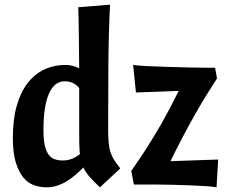

<svg xmlns="http://www.w3.org/2000/svg" viewBox="-20 -790 984 822"><path d="M408 12Q380 -14 363 -33.5Q346 -53 337 -73Q322 -58 305 -43Q288 -28 268 -15.5Q248 -3 226 4.5Q204 12 179 12Q152 12 126 3Q100 -6 80 -30Q60 -54 47.5 -95Q35 -136 35 -200Q35 -278 51.5 -336.5Q68 -395 98 -434Q128 -473 169.5 -492.5Q211 -512 261 -512Q292 -512 319 -497Q318 -578 317.5 -640Q317 -702 315 -759L451 -770Q445 -648 444 -513.5Q443 -379 443 -245Q443 -206 445 -181.5Q447 -157 453 -138.5Q459 -120 469 -104.5Q479 -89 495 -69ZM249 -103Q271 -103 289 -110.5Q307 -118 322 -130Q320 -149 319.5 -173Q319 -197 319 -229V-413Q296 -442 257 -442Q213 -442 189.5 -389Q166 -336 166 -232Q166 -191 172 -166Q178 -141 189 -127Q200 -113 215 -108Q230 -103 249 -103ZM909 -454Q894 -431 869.5 -392Q845 -353 817.5 -304.5Q790 -256 762 -203Q734 -150 710 -100L914 -107L907 12Q894 9 863 7Q832 5 793.5 3.5Q755 2 715 1Q675 0 645 0H553L542 -58Q561 -85 586.5 -123.5Q612 -162 639.5 -207Q667 -252 694 -302Q721 -352 745 -401L562 -394L550 -512Q569 -509 610.5 -507Q652 -505 700 -503.5Q748 -502 794 -501Q840 -500 868 -500H901Z"/></svg>

Font: Cantora One
Style: Regular
Weight: 400
Designer: Pablo Impallari, Rodrigo Fuenzalida
Foundry: Pablo Impallari
Version: Version 1.002; ttfautohint (v0.8) -G 200 -r 50